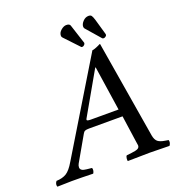

<svg xmlns="http://www.w3.org/2000/svg" viewBox="-147 -942 970 1061"><g transform="rotate(-20 338.0 -412.0)"><path d="M309.1 -283.2H472.2L433.1 -544.9H430.2L288.1 -295.9Q286.1 -292 286.1 -290Q286.1 -283.2 309.1 -283.2ZM8.8 2Q2.4 -13.7 15.1 -29.8Q51.3 -31.2 74.2 -45.4Q97.2 -59.6 122.1 -102.1L448.2 -640.1Q455.1 -640.1 472.2 -647Q489.3 -653.8 496.1 -658.2H500L595.2 -85Q600.1 -59.1 613.3 -48.3Q626.5 -37.6 654.8 -33.2L674.8 -29.8Q679.7 -13.2 668 2Q595.7 0 553.2 0Q504.9 0 422.9 2Q420.9 -1 421.9 -12.7Q422.9 -24.4 428.2 -29.8L458 -33.2Q483.9 -36.1 494.9 -41.7Q505.9 -47.4 505.9 -60.1Q505.9 -65.4 501 -92.8L480 -240.2H283.2Q266.1 -240.2 258.8 -236.8Q251.5 -233.4 246.1 -223.1L163.1 -78.1Q157.2 -67.9 157.2 -57.1Q157.2 -36.1 192.9 -33.2L224.1 -29.8Q227.1 -23.4 225.6 -13.9Q224.1 -4.4 219.2 2Q148.9 0 94.2 0Q81.1 0 8.8 2ZM312 -774.9Q312 -793 328.4 -806.9Q344.7 -820.8 359.9 -820.8Q378.9 -820.8 382.8 -809.1L419.9 -694.8V-692.9Q419.9 -687.5 414.1 -682.1Q408.2 -676.8 401.9 -676.8Q397.5 -676.8 396 -679.2L316.9 -763.2Q312 -768.1 312 -774.9ZM529.8 -681.2Q526.9 -681.2 522.9 -683.1L448.2 -769Q444.8 -774.4 444.8 -779.8Q444.8 -795.4 459.5 -810.8Q474.1 -826.2 493.2 -826.2Q504.9 -826.2 510 -819.1Q515.1 -812 521 -793L547.9 -699.2V-695.8Q547.9 -689.9 541.5 -685.5Q535.2 -681.2 529.8 -681.2Z"/></g></svg>

Font: Common Serif News
Style: Italic
Weight: 450
Italic angle: -12°
Designer: Philipp H. Poll, Khaled Hosny
Foundry: Stefan Peev, Context Ltd.
Version: Version 1.026